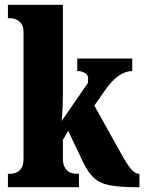

<svg xmlns="http://www.w3.org/2000/svg" viewBox="-20 -780 602 800"><path d="M13 0V-56H26Q33 -56 45.5 -60Q58 -64 68 -77.5Q78 -91 78 -119V-645Q78 -671 67.5 -683.5Q57 -696 45 -700Q33 -704 26 -704H13V-760H242V-378Q242 -361 241 -340Q240 -319 239 -301Q238 -283 237 -276L337 -421Q347 -432 347 -441Q347 -450 347 -454Q347 -467 334.5 -475.5Q322 -484 302 -484V-536H531V-484Q503 -484 474.5 -464.5Q446 -445 415 -400L373 -340L484 -141Q507 -99 524.5 -77.5Q542 -56 558 -56H561V0H550Q480 0 438 -8Q396 -16 371 -39Q346 -62 325 -107L264 -235L242 -197V-121Q242 -93 252 -79Q262 -65 274 -60.5Q286 -56 293 -56H309V0Z"/></svg>

Font: Noto Serif ExtraCondensed Black
Style: Regular
Weight: 900
Width: 2
Designer: Monotype Design Team
Foundry: Monotype Imaging Inc.
Version: Version 2.015; ttfautohint (v1.8.4.7-5d5b)